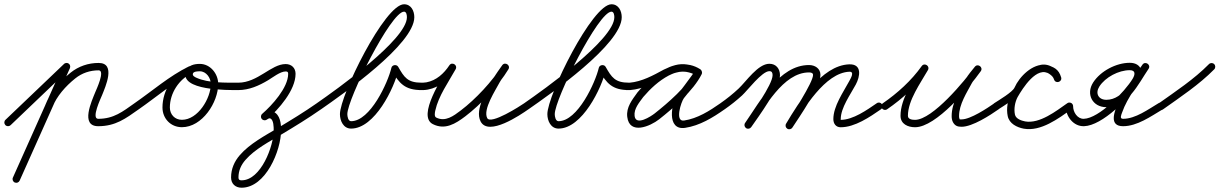

<svg xmlns="http://www.w3.org/2000/svg" viewBox="-38 -580 5773 909"><path d="M-12.7 12.1C-6 19.1 5.1 19.3 12.1 12.7C55.1 -28.4 98.1 -69.5 141.1 -110.5C190.4 -157.6 239.8 -204.7 289.1 -251.8C296.1 -258.5 296.3 -269.6 289.7 -276.6C283 -283.6 271.9 -283.8 264.9 -277.1C215.6 -230 166.2 -182.9 116.9 -135.8C73.9 -94.8 30.9 -53.7 -12.1 -12.7C-19.1 -6 -19.3 5.1 -12.7 12.1ZM261 -271.6C261 -271.6 261 -271.6 261 -271.6C181.7 -94.1 102.4 83.4 23 260.9C19.1 269.7 23 280 31.9 284C40.7 287.9 51 284 55 275.1C134.3 97.6 213.6 -79.8 293 -257.3C296.9 -266.2 293 -276.5 284.1 -280.5C275.3 -284.4 265 -280.4 261 -271.6ZM209.3 -70.7C209.3 -70.7 209.3 -70.7 209.3 -70.7C230.3 -125 273.1 -172.4 318 -208.5C349.9 -234.2 388.1 -247 429 -247C461.3 -247 417.9 -155.6 412.7 -142.7C396.7 -102.5 340.3 17.5 427 17.5C508.9 17.5 556.5 -18.5 619.1 -62.7C627 -68.3 628.9 -79.2 623.3 -87.1C617.7 -95 606.8 -96.9 598.9 -91.3C598.9 -91.3 598.9 -91.3 598.9 -91.3C542.7 -51.6 500.7 -17.5 427 -17.5C392.5 -17.5 439.5 -115.3 445.3 -129.7C460.9 -169 512.4 -282 429 -282C380.1 -282 334.2 -266.5 296 -235.8C246.3 -195.8 199.9 -143.4 176.7 -83.3C173.2 -74.3 177.7 -64.1 186.7 -60.7C195.7 -57.2 205.9 -61.7 209.3 -70.7Z M594.6 -67C600.1 -59.1 611 -57.1 619 -62.6C701.4 -119.6 781.1 -189.8 871.1 -233.7C881.4 -238.8 882.9 -249.1 879.2 -257C875.4 -264.8 866.5 -270.2 856 -265.3C782.2 -231.2 731.2 -152.5 731.2 -71.2C731.2 -18.8 770.3 22.2 823.2 22.2C919.4 22.2 995.1 -95.1 995.1 -182.5C995.1 -230.5 957.9 -277.5 908 -277.5C882.3 -277.5 852.1 -271.2 842.5 -243.8C842.5 -243.8 842.5 -243.8 842.5 -243.8C842.5 -243.9 842.5 -243.9 842.5 -243.9C808.9 -149.7 1044.7 -153.6 1090 -153.5C1099.6 -153.5 1107.5 -161.3 1107.5 -171C1107.5 -180.6 1099.7 -188.5 1090 -188.5C1029.8 -188.6 948.6 -186.4 892.6 -211.6C884.5 -215.3 871.6 -221.3 875.5 -232.1C875.5 -232.1 875.5 -232.1 875.5 -232.2C875.5 -232.2 875.5 -232.2 875.5 -232.2C879 -242.1 899.6 -242.5 908 -242.5C938.4 -242.5 960.1 -211.2 960.1 -182.5C960.1 -114.8 899.4 -12.8 823.2 -12.8C789.6 -12.8 766.2 -38 766.2 -71.2C766.2 -138.9 809.3 -205.1 870.7 -233.6C881.2 -238.5 882.6 -248.9 878.9 -256.8C875.1 -264.8 866.1 -270.3 855.7 -265.2C764.1 -220.4 683 -149.5 599 -91.4C591.1 -85.9 589.1 -75 594.6 -67Z M1072.5 -171C1072.5 -161.3 1080.4 -153.5 1090 -153.5C1141.8 -153.6 1188.1 -174.3 1231.7 -200.4C1252.8 -213 1288.5 -241.7 1314.3 -241.7C1322.8 -241.7 1326.3 -239.2 1326.3 -230.5C1326.3 -164.6 1249.2 -80.8 1203.5 -41.2C1196.2 -34.9 1195.4 -23.8 1201.8 -16.5C1208.1 -9.2 1219.2 -8.4 1226.5 -14.8C1280.8 -61.9 1361.3 -152.7 1361.3 -230.5C1361.3 -258.5 1342 -276.7 1314.3 -276.7C1245.6 -276.7 1182.6 -188.6 1090 -188.5C1080.3 -188.5 1072.5 -180.6 1072.5 -171ZM1225.1 -13.7C1225.1 -13.7 1225.1 -13.7 1225.1 -13.7C1228.7 -16.3 1236.8 -21.6 1241.7 -19.4C1257.8 -12.1 1257.8 22.2 1257.8 36.3C1257.8 111.9 1197.2 273.7 1105.7 273.7C1095.5 273.7 1091 270.6 1091 260.1C1091 228.1 1103.3 200.9 1124.1 177.1C1168.5 126.1 1237 90.8 1294.3 56.6C1358 18.5 1421.2 -20.1 1482 -62.7C1490 -68.2 1491.9 -79.1 1486.3 -87C1480.8 -95 1469.9 -96.9 1462 -91.3C1462 -91.3 1462 -91.3 1462 -91.3C1401.8 -49.2 1339.3 -11.1 1276.4 26.5C1215.6 62.8 1144.8 100 1097.7 154.1C1071.4 184.3 1056 219.6 1056 260.1C1056 290 1076.3 308.7 1105.7 308.7C1219.7 308.7 1292.8 133 1292.8 36.3C1292.8 5 1288.7 -36.6 1256.1 -51.3C1238.5 -59.3 1219.9 -52.8 1204.9 -42.3C1197 -36.7 1195.1 -25.8 1200.7 -17.9C1206.3 -10 1217.2 -8.1 1225.1 -13.7Z M1457.6 -67C1463.2 -59.1 1474.1 -57.1 1482 -62.6C1586.1 -135.1 1923.5 -370.5 1923.5 -498.6C1923.5 -528.2 1908.6 -559.8 1874.9 -559.8C1783.8 -559.8 1571.4 -129 1571.4 -39.6C1571.4 -8.1 1587.7 28.8 1624.2 28.8C1736.1 28.8 1828.5 -162.6 1849 -251C1850.7 -258.3 1840.8 -260.3 1831.4 -258.9C1822 -257.6 1813.1 -252.8 1816.8 -246.3C1851.8 -184.8 1879.2 -153.5 1958 -153.5C1967.7 -153.5 1975.5 -161.3 1975.5 -171C1975.5 -180.7 1967.7 -188.5 1958 -188.5C1891.8 -188.5 1875.7 -213.6 1847.2 -263.7C1843.5 -270.1 1836.3 -272.5 1829.6 -271.6C1822.9 -270.6 1816.6 -266.2 1815 -259C1798.7 -189.2 1715.1 -6.2 1624.2 -6.2C1610 -6.2 1606.4 -29.2 1606.4 -39.6C1606.4 -110.6 1812.9 -524.8 1874.9 -524.8C1886.7 -524.8 1888.5 -507.1 1888.5 -498.6C1888.5 -392.2 1552.4 -154.3 1462 -91.4C1454.1 -85.8 1452.1 -74.9 1457.6 -67Z M1930.5 -171.3C1930.3 -161.7 1938 -153.7 1947.7 -153.5C1961 -153.2 1974 -153.3 1987.2 -155.8C2043.9 -166.4 2087.2 -204.2 2118.6 -251.3C2124.8 -260.6 2120 -270.1 2112.4 -274.7C2104.7 -279.4 2094.1 -279.3 2088.7 -269.5C2058 -214.3 1934.6 -31.4 2011.1 7.6C2068.9 37 2118.8 5.5 2164.6 -29C2237.5 -84.2 2321.9 -173.9 2369 -252C2374.8 -261.6 2370.7 -271 2363.5 -275.7C2356.3 -280.3 2346.1 -280.3 2339.6 -271C2325.4 -250.5 2310.2 -230.3 2297.8 -208.7C2297.8 -208.7 2297.7 -208.5 2297.7 -208.4C2297.6 -208.3 2297.5 -208.1 2297.5 -208.1C2269.6 -154.9 2207.5 -63.6 2237.4 -5C2274.4 67.2 2425.6 -35.7 2464 -62.7C2472 -68.2 2473.9 -79.1 2468.3 -87C2462.8 -95 2451.9 -96.9 2444 -91.3C2426.8 -79.3 2285.5 12.1 2268.6 -21C2247.6 -62.1 2307.3 -151.5 2328.5 -191.9C2328.5 -191.9 2328.4 -191.7 2328.3 -191.6C2328.3 -191.5 2328.2 -191.3 2328.2 -191.3C2340 -212 2354.7 -231.4 2368.4 -251C2374.8 -260.3 2370.4 -269.9 2362.9 -274.7C2355.4 -279.6 2344.8 -279.7 2339 -270C2294.2 -195.8 2212.8 -109.5 2143.4 -57C2109.7 -31.4 2070.4 -1.4 2026.9 -23.6C2016.9 -28.7 2021 -48.7 2022.9 -56.9C2038.1 -126 2084.8 -190.5 2119.3 -252.5C2124.7 -262.3 2120.4 -271.5 2113.1 -275.9C2105.8 -280.4 2095.6 -280 2089.4 -270.7C2063.4 -231.6 2028 -199.1 1980.8 -190.2C1969.9 -188.2 1959.3 -188.3 1948.3 -188.5C1938.7 -188.7 1930.7 -181 1930.5 -171.3Z M2439.6 -67C2445.2 -59.1 2456.1 -57.1 2464 -62.6C2568.1 -135.1 2905.5 -370.5 2905.5 -498.6C2905.5 -528.2 2890.6 -559.8 2856.9 -559.8C2765.8 -559.8 2553.4 -129 2553.4 -39.6C2553.4 -8.1 2569.7 28.8 2606.2 28.8C2718.1 28.8 2810.5 -162.6 2831 -251C2832.7 -258.3 2822.8 -260.3 2813.4 -258.9C2804 -257.6 2795.1 -252.8 2798.8 -246.3C2833.8 -184.8 2861.2 -153.5 2940 -153.5C2949.7 -153.5 2957.5 -161.3 2957.5 -171C2957.5 -180.7 2949.7 -188.5 2940 -188.5C2873.8 -188.5 2857.7 -213.6 2829.2 -263.7C2825.5 -270.1 2818.3 -272.5 2811.6 -271.6C2804.9 -270.6 2798.6 -266.2 2797 -259C2780.7 -189.2 2697.1 -6.2 2606.2 -6.2C2592 -6.2 2588.4 -29.2 2588.4 -39.6C2588.4 -110.6 2794.9 -524.8 2856.9 -524.8C2868.7 -524.8 2870.5 -507.1 2870.5 -498.6C2870.5 -392.2 2534.4 -154.3 2444 -91.4C2436.1 -85.8 2434.1 -74.9 2439.6 -67Z M2928 -153.5C2928 -153.5 2928 -153.5 2928 -153.5C2930.3 -153.5 2932.7 -153.5 2935 -153.5C2938 -153.5 2941 -153.5 2944 -153.5C2944 -153.5 2944.4 -153.5 2944.7 -153.5C2945.1 -153.5 2945.4 -153.6 2945.5 -153.6C3008.5 -158.8 3066.8 -189.8 3121.4 -219.6C3121.4 -219.6 3121.1 -219.5 3120.9 -219.4C3120.6 -219.2 3120.3 -219.1 3120.3 -219.1C3150.7 -233.2 3176.1 -245.6 3211.1 -239.7C3211.1 -239.7 3211.1 -239.7 3211 -239.8C3211 -239.8 3211 -239.8 3211 -239.8C3227.9 -236.8 3243.1 -231.9 3258 -223C3268 -217 3277.4 -221.5 3282 -228.9C3286.5 -236.4 3286 -246.9 3276.1 -252.9C3261.2 -262.1 3247.2 -268.1 3229.9 -272.1C3229.9 -272.1 3229.9 -272.1 3229.9 -272.1C3229.8 -272.1 3229.8 -272.1 3229.8 -272.1C3204.2 -277.8 3178.2 -277.2 3153 -269.8C3153 -269.8 3153.2 -269.8 3153.4 -269.9C3153.6 -269.9 3153.8 -270 3153.8 -270C3139.3 -266.4 3125.5 -260.3 3112.2 -253.7C3112.2 -253.7 3112.1 -253.6 3112 -253.6C3111.9 -253.5 3111.8 -253.5 3111.8 -253.5C3061.1 -226.7 3017.8 -186.8 2980.7 -143.4C2980.7 -143.4 2980.5 -143.1 2980.2 -142.8C2980 -142.5 2979.8 -142.2 2979.8 -142.2C2955 -107.6 2926.2 -72.6 2931.6 -26.9C2942 60.4 3041.2 17.6 3082.8 -15.3C3150.2 -68.4 3244.9 -150.6 3283.7 -228.2C3288.6 -238 3284 -246.9 3276.7 -251.1C3269.5 -255.3 3259.4 -254.8 3253.4 -245.6C3247.5 -236.7 3241.4 -228 3235 -219.5C3214.4 -192.1 3194.8 -163.5 3172.6 -137.3C3172.6 -137.3 3172.5 -137.1 3172.4 -137C3172.2 -136.8 3172.1 -136.6 3172.1 -136.6C3139.4 -93.6 3116.1 38.6 3205.6 25.3C3205.6 25.3 3205.6 25.3 3205.6 25.3C3205.6 25.3 3205.6 25.3 3205.6 25.3C3275.2 14.8 3336.4 -23 3393 -62.7C3401 -68.2 3402.9 -79.1 3397.3 -87C3391.8 -95 3380.9 -96.9 3373 -91.3C3373 -91.3 3373 -91.3 3373 -91.3C3321 -54.9 3264.3 -18.9 3200.4 -9.3C3200.4 -9.3 3200.4 -9.3 3200.4 -9.3C3200.4 -9.3 3200.4 -9.3 3200.4 -9.3C3155.6 -2.7 3186.7 -98.1 3199.9 -115.4C3199.9 -115.4 3199.8 -115.2 3199.6 -115C3199.5 -114.9 3199.4 -114.7 3199.4 -114.7C3221.9 -141.4 3242 -170.5 3263 -198.5C3269.8 -207.6 3276.3 -216.9 3282.6 -226.4C3288.6 -235.5 3283.5 -244.8 3275.7 -249.3C3267.8 -253.8 3257.3 -253.6 3252.3 -243.8C3216.1 -171.2 3124.2 -92.5 3061.2 -42.7C3044.3 -29.4 2972.2 18.1 2966.4 -31.1C2962.3 -65.7 2989.4 -95.5 3008.2 -121.8C3008.2 -121.8 3008 -121.5 3007.8 -121.2C3007.5 -120.9 3007.3 -120.6 3007.3 -120.6C3041.5 -160.6 3081.3 -197.8 3128.2 -222.5C3128.2 -222.5 3128.1 -222.5 3128 -222.4C3127.9 -222.4 3127.8 -222.3 3127.8 -222.3C3138.9 -227.9 3150.2 -233 3162.2 -236C3162.2 -236 3162.4 -236.1 3162.6 -236.1C3162.8 -236.2 3163 -236.2 3163 -236.2C3182.5 -242 3202.4 -242.3 3222.2 -237.9C3222.2 -237.9 3222.2 -237.9 3222.1 -237.9C3222.1 -237.9 3222.1 -237.9 3222.1 -237.9C3235.7 -234.8 3246.2 -230.2 3257.9 -223.1C3267.8 -217 3277.3 -221.5 3281.8 -229C3286.4 -236.5 3286 -247 3276 -253C3257.5 -264.1 3238.2 -270.5 3217 -274.2C3217 -274.2 3217 -274.2 3217 -274.2C3216.9 -274.3 3216.9 -274.3 3216.9 -274.3C3174.3 -281.4 3142.8 -268.1 3105.7 -250.9C3105.6 -250.9 3105.4 -250.8 3105.1 -250.6C3104.9 -250.5 3104.6 -250.4 3104.6 -250.4C3054.6 -223.1 3000.3 -193.3 2942.5 -188.4C2942.5 -188.4 2942.9 -188.5 2943.3 -188.5C2943.6 -188.5 2944 -188.5 2944 -188.5C2941 -188.5 2938 -188.5 2935 -188.5C2932.7 -188.5 2930.3 -188.5 2928 -188.5C2918.3 -188.5 2910.5 -180.7 2910.5 -171C2910.5 -161.3 2918.3 -153.5 2928 -153.5Z M3368.6 -67C3374.2 -59.1 3385.1 -57.1 3393 -62.6C3421.9 -82.8 3449.5 -104.6 3475.5 -128.4C3500.8 -151.5 3569.3 -243.1 3604.6 -243.1C3616.6 -243.1 3619.7 -235 3619.7 -224C3619.7 -178.5 3518.4 -39.3 3489.6 2C3484.1 9.9 3486.1 20.8 3494 26.4C3501.9 31.9 3512.8 29.9 3518.4 22C3518.4 22 3518.4 22 3518.4 22C3553.3 -28.2 3654.7 -165.5 3654.7 -224C3654.7 -254.3 3636.4 -278.1 3604.6 -278.1C3550.4 -278.1 3495.2 -194.7 3458.9 -160.7C3432 -135.5 3403.2 -112.4 3373 -91.4C3365.1 -85.8 3363.1 -74.9 3368.6 -67ZM3518.4 22C3518.4 22 3518.4 22 3518.4 22C3581.3 -68.3 3668.9 -237.1 3792.1 -237.1C3800.4 -237.1 3811.3 -235.4 3811.3 -225.1C3811.3 -189.2 3709.7 -34.5 3684.3 4.4C3679.1 12.5 3681.3 23.4 3689.4 28.7C3697.5 33.9 3708.4 31.7 3713.7 23.6C3746.9 -27.3 3846.3 -170.2 3846.3 -225.1C3846.3 -255.9 3820.4 -272.1 3792.1 -272.1C3651.3 -272.1 3560.7 -100 3489.6 2C3484.1 9.9 3486.1 20.8 3494 26.4C3501.9 31.9 3512.8 29.9 3518.4 22ZM3689.7 29.6C3698 34.5 3708.7 31.8 3713.7 23.5C3765.1 -62.7 3868.2 -236.3 3983.6 -240.4C4009.4 -241.3 3988.9 -207.7 3982.8 -196.3C3954.1 -142.9 3907.4 -77.3 3907.4 -16.1C3907.4 5.1 3919.2 22.5 3942 22.5C4009.5 22.5 4079.6 -25.9 4132.9 -62.6C4140.9 -68.1 4142.9 -79 4137.4 -86.9C4131.9 -94.9 4121 -96.9 4113.1 -91.4C4066.8 -59.6 4001 -12.5 3942 -12.5C3941.9 -12.5 3942.4 -13.8 3942.4 -16.1C3942.4 -69.7 3988.2 -132.3 4013.6 -179.7C4033.8 -217.2 4044.9 -277.6 3982.4 -275.4C3850.4 -270.7 3743 -94 3683.6 5.6C3678.7 13.9 3681.4 24.6 3689.7 29.6Z M4161.9 -62.6C4161.9 -62.6 4161.9 -62.6 4161.9 -62.6C4234.6 -112.5 4303 -174.8 4354.3 -246.9C4360.7 -255.9 4356.1 -265.4 4348.5 -270.2C4340.9 -275.1 4330.3 -275.3 4324.8 -265.7C4285.4 -196.5 4225.4 -112.9 4225.4 -31.7C4225.4 7.3 4260.5 22.4 4294.2 22.4C4394.2 22.4 4550.9 -166.3 4605.3 -242.9C4611.8 -252.1 4608.4 -261.8 4601.5 -267C4594.7 -272.1 4584.4 -272.8 4577.3 -263.9C4562.4 -245.2 4545.7 -226.5 4533.8 -205.7C4533.8 -205.7 4533.7 -205.6 4533.7 -205.5C4533.6 -205.4 4533.6 -205.2 4533.6 -205.2C4504.8 -151.4 4467.5 -93.1 4467.5 -30.3C4467.5 -20.6 4469 -10.7 4473.4 -2C4473.4 -2 4473.5 -1.9 4473.6 -1.8C4473.6 -1.6 4473.7 -1.5 4473.7 -1.5C4482.9 15.1 4494.6 20.2 4514.4 20.2C4565.9 20.2 4649.4 -34.2 4690 -62.7C4698 -68.2 4699.9 -79.1 4694.3 -87C4688.8 -95 4677.9 -96.9 4670 -91.3C4670 -91.3 4670 -91.3 4670 -91.3C4636.4 -67.9 4556.6 -14.7 4514.4 -14.7C4503 -14.7 4507.3 -13 4504.3 -18.5C4504.3 -18.5 4504.4 -18.4 4504.4 -18.2C4504.5 -18.1 4504.6 -18 4504.6 -18C4502.7 -21.6 4502.5 -26.3 4502.5 -30.3C4502.5 -86.2 4538.7 -140.6 4564.4 -188.8C4564.4 -188.8 4564.4 -188.6 4564.3 -188.5C4564.3 -188.4 4564.2 -188.3 4564.2 -188.3C4575.2 -207.5 4590.9 -224.8 4604.7 -242.1C4611.8 -251 4608.1 -260.9 4600.9 -266.2C4593.8 -271.6 4583.3 -272.4 4576.7 -263.1C4531 -198.9 4376.9 -12.6 4294.2 -12.6C4281.3 -12.6 4260.4 -14.7 4260.4 -31.7C4260.4 -105.1 4319.3 -185.3 4355.2 -248.3C4360.7 -258 4356.5 -267.2 4349.4 -271.7C4342.3 -276.3 4332.2 -276.2 4325.7 -267.1C4276.8 -198.4 4211.4 -139.1 4142.1 -91.4C4134.1 -85.9 4132.1 -75 4137.6 -67.1C4143.1 -59.1 4154 -57.1 4161.9 -62.6Z M4688.6 -62.3C4688.6 -62.3 4688.6 -62.3 4688.6 -62.3C4717.8 -81.4 4783 -119.3 4797 -150.9C4813.9 -189.1 4863 -243.2 4909.3 -238.6C4909.3 -238.6 4908.5 -238.7 4907.8 -238.9C4907 -239 4906.3 -239.2 4906.3 -239.1C4929.1 -232.8 4944.4 -230.7 4952.2 -204.1C4955.4 -193.2 4965.6 -190.6 4974.1 -193.4C4982.6 -196.2 4989.3 -204.3 4985.5 -215C4981.7 -225.2 4977.4 -233.5 4970 -241.7C4970 -241.7 4969.8 -241.9 4969.7 -242C4969.5 -242.2 4969.4 -242.4 4969.4 -242.4C4963.9 -247.9 4958.2 -253.2 4951.7 -257.6C4951.7 -257.6 4951.9 -257.5 4952 -257.4C4952.1 -257.3 4952.3 -257.2 4952.3 -257.2C4868.1 -318.4 4785.4 -200.3 4749.8 -138.8C4749.8 -138.8 4749.8 -138.6 4749.7 -138.5C4749.7 -138.4 4749.6 -138.3 4749.6 -138.3C4732.5 -106.9 4725.5 -65.6 4732.9 -30.4C4740.4 5.4 4775.9 22.8 4808.7 29.2C4808.7 29.2 4808.7 29.2 4808.8 29.2C4808.9 29.2 4808.9 29.2 4808.9 29.2C4890.1 43.7 4972.8 -18.9 5035.1 -62.7C5043 -68.2 5044.9 -79.2 5039.3 -87.1C5033.8 -95 5022.8 -96.9 5014.9 -91.3C5014.9 -91.3 5014.9 -91.3 5014.9 -91.3C4962.6 -54.6 4884.3 7.1 4815.1 -5.2C4815.1 -5.2 4815.1 -5.2 4815.2 -5.2C4815.3 -5.2 4815.3 -5.2 4815.3 -5.2C4797.7 -8.6 4771.4 -17.3 4767.1 -37.6C4761.4 -64.7 4767.2 -97.4 4780.4 -121.7C4780.4 -121.7 4780.3 -121.6 4780.3 -121.5C4780.2 -121.3 4780.2 -121.2 4780.2 -121.2C4802.5 -159.9 4871.8 -272.4 4931.7 -228.8C4931.7 -228.8 4931.9 -228.7 4932 -228.6C4932.1 -228.5 4932.3 -228.4 4932.3 -228.4C4936.9 -225.4 4940.8 -221.5 4944.6 -217.6C4944.6 -217.6 4944.5 -217.8 4944.3 -218C4944.1 -218.1 4944 -218.3 4944 -218.3C4948.4 -213.4 4950.4 -209 4952.5 -203C4956.4 -192.4 4966.3 -189.7 4974.4 -192.4C4982.6 -195 4989 -203.1 4985.8 -213.9C4974.3 -253.1 4950.9 -263 4915.7 -272.9C4915.7 -272.9 4914.9 -273 4914.2 -273.1C4913.5 -273.3 4912.8 -273.4 4912.7 -273.4C4850.3 -279.7 4788.4 -217.9 4765 -165.1C4755.6 -143.9 4691.2 -105.8 4669.4 -91.7C4661.3 -86.4 4659.1 -75.5 4664.3 -67.4C4669.6 -59.3 4680.5 -57.1 4688.6 -62.3Z M5025 -94.5C5015.3 -94.5 5007.5 -86.7 5007.5 -77C5007.5 -29.4 5043.5 18.9 5094 17.5C5181.1 15.1 5311.6 -117.9 5354.3 -189C5380.2 -232.2 5368.1 -282.7 5310.7 -282.7C5246.5 -282.7 5172.2 -243.6 5137.4 -189.5C5102 -134.5 5134.1 -72.5 5200.1 -72.5C5301.4 -72.5 5350.4 -181.5 5399.7 -254.1C5406.2 -263.7 5402.1 -273.4 5394.8 -278.2C5387.5 -283.1 5376.9 -283.2 5370.6 -273.5C5338.9 -225.4 5151.2 17.5 5279 17.5C5346 17.5 5410.1 -28.8 5465.9 -61.9C5474.2 -66.9 5477 -77.6 5472.1 -85.9C5467.1 -94.2 5456.4 -97 5448.1 -92.1C5398.4 -62.6 5338.1 -17.5 5279 -17.5C5261.7 -17.5 5270.3 -35.3 5274.1 -46.4C5299.8 -121.1 5356.2 -188 5399.8 -254.3C5406.2 -263.9 5402.2 -273.6 5394.9 -278.4C5387.7 -283.3 5377.2 -283.3 5370.7 -273.7C5329.5 -213.1 5283.3 -107.5 5200.1 -107.5C5161.6 -107.5 5146.4 -138.8 5166.8 -170.5C5195.2 -214.7 5258.3 -247.7 5310.7 -247.7C5339.6 -247.7 5336.1 -226.7 5324.3 -207C5288.5 -147.4 5166 -19.5 5093 -17.5C5062.6 -16.7 5042.5 -49.3 5042.5 -77C5042.5 -86.7 5034.7 -94.5 5025 -94.5Z M5442.7 -65.5C5448.3 -57.6 5459.3 -55.8 5467.1 -61.4C5550.2 -120.4 5638.9 -179 5710.5 -251.7C5717.3 -258.6 5717.2 -269.7 5710.3 -276.5C5703.4 -283.3 5692.3 -283.2 5685.5 -276.3C5615.4 -205 5528.2 -147.7 5446.9 -89.9C5439 -84.3 5437.1 -73.4 5442.7 -65.5Z"/></svg>

Font: FRB American Cursive Guidelines
Style: Italic
Weight: 400
Italic angle: -25°
Version: Version 2.0;Modular Font Editor K font №1